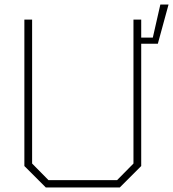

<svg xmlns="http://www.w3.org/2000/svg" viewBox="-20 -823 760 843"><path d="M181 0 87 -94V-737H121V-105L193 -32H494L566 -105V-737H600V-658H651L684 -803H720L673 -631H600V-94L506 0Z"/></svg>

Font: Tomorrow ExtraLight
Style: Regular
Weight: 275
Designer: Tony de Marco, Monica Rizzolli
Foundry: Just in Type
Version: Version 2.002